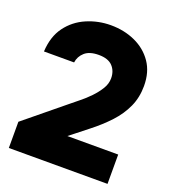

<svg xmlns="http://www.w3.org/2000/svg" viewBox="-131 -817 822 916"><g transform="rotate(20 279.5 -358.5)"><path d="M18 0V-133L212 -292Q232 -309 258 -329.5Q284 -350 307.5 -374.5Q331 -399 347 -425Q363 -451 363 -479Q363 -516 340.5 -540Q318 -564 270 -564Q223 -564 199 -542.5Q175 -521 171 -490H18Q22 -567 59 -617Q96 -667 154 -692Q212 -717 276 -717Q344 -717 400 -691.5Q456 -666 489.5 -617.5Q523 -569 523 -498Q523 -440 501 -391.5Q479 -343 440 -301Q401 -259 351 -220L261 -149H519V0Z"/></g></svg>

Font: Onest ExtraBold
Style: Regular
Weight: 800
Designer: Dmitri Voloshin, Andrey Kudryavtsev
Foundry: Dmitri Voloshin, Andrey Kudryavtsev
Version: Version 1.000;gftools[0.9.33]